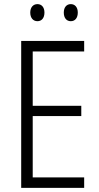

<svg xmlns="http://www.w3.org/2000/svg" viewBox="-20 -913 480 933"><path d="M127 -852C127 -826 141 -810 162 -810C182 -810 196 -825 196 -852C196 -878 182 -893 162 -893C141 -893 127 -877 127 -852ZM290 -852C290 -826 303 -810 324 -810C345 -810 358 -826 358 -852C358 -878 344 -893 324 -893C304 -893 290 -878 290 -852ZM389 0V-51H139V-349H375V-399H139V-663H389V-714H83V0Z"/></svg>

Font: Noto Sans Hebrew Condensed Light
Style: Regular
Weight: 300
Width: 3
Designer: Monotype Design Team
Foundry: Monotype Imaging Inc.
Version: Version 2.004